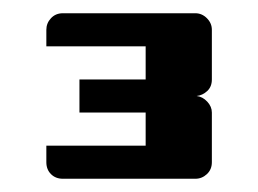

<svg xmlns="http://www.w3.org/2000/svg" viewBox="-20 -520 390 290"><path d="M275 -500Q285 -500 292.5 -492.5Q300 -485 300 -475V-400Q300 -389 293 -382.5Q286 -376 277 -375Q286 -374 293 -366.5Q300 -359 300 -350V-275Q300 -264 292.5 -257Q285 -250 275 -250H75Q64 -250 57 -257Q50 -264 50 -275V-300H200V-350H100V-400H200V-450H50V-475Q50 -485 57 -492.5Q64 -500 75 -500Z"/></svg>

Font: Tokeely Brookings
Style: Regular
Weight: 400
Designer: Peter Wiegel
Foundry: Peter Wiegel
Version: Version 2.001